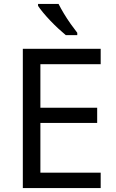

<svg xmlns="http://www.w3.org/2000/svg" viewBox="-20 -964 596 984"><path d="M496 0H97V-714H496V-635H187V-412H478V-334H187V-79H496ZM280 -944Q291 -922 307.5 -894.5Q324 -867 342.5 -841Q361 -815 376 -796V-784H317Q300 -798 279 -817.5Q258 -837 237.5 -858.5Q217 -880 200.5 -900Q184 -920 175 -934V-944Z"/></svg>

Font: Noto Sans Meetei Mayek
Style: Regular
Weight: 400
Designer: Monotype Design Team and Neelakash Kshetrimayum
Foundry: Monotype Imaging Inc.
Version: Version 2.002